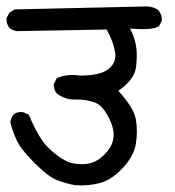

<svg xmlns="http://www.w3.org/2000/svg" viewBox="-20 -579 540 592"><path d="M212 -8Q183 -13 156 -23.5Q129 -34 87 -76Q45 -118 32 -145.5Q19 -173 12 -201Q13 -215 21 -225Q33 -236 52 -233L69 -225Q99 -153 128 -124.5Q157 -96 183 -83Q209 -70 246 -73.5Q283 -77 313 -115Q343 -153 321.5 -203Q300 -253 272.5 -263Q245 -273 213 -272Q181 -271 155 -291Q145 -303 146 -320L155 -338Q186 -352 227 -346Q290 -346 315 -366.5Q340 -387 335 -418Q330 -449 309 -488L32 -483Q19 -485 9 -493Q-1 -506 0 -523L9 -540L25 -550L424 -559Q449 -561 468 -548Q480 -534 479 -515L470 -498Q448 -485 381 -491Q395 -464 399.5 -437.5Q404 -411 399.5 -372.5Q395 -334 345 -299Q393 -246 399 -210.5Q405 -175 399 -136.5Q393 -98 359 -61.5Q325 -25 289 -15Q253 -5 212 -8Z"/></svg>

Font: NaniFont Regular
Style: Regular
Weight: 400
Designer: Nanigashitei
Version: Version 1.036